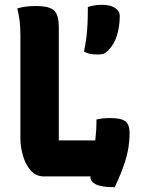

<svg xmlns="http://www.w3.org/2000/svg" viewBox="-20 -735 590 800"><path d="M163 0Q129 0 107.5 -25Q86 -50 75.5 -87Q65 -124 65 -159V-590Q65 -651 52 -700Q69 -705 88.5 -707.5Q108 -710 130 -710Q183 -710 204 -692.5Q225 -675 225 -620V-150H377Q379 -168 380.5 -189.5Q382 -211 382 -237Q405 -243 440 -243Q485 -243 502.5 -229.5Q520 -216 520 -181Q520 -120 501.5 -63Q483 -6 458 45Q403 45 380 33.5Q357 22 357 4Q357 2 357 0ZM403 -715Q440 -715 459.5 -702Q479 -689 479 -668Q479 -628 468 -589.5Q457 -551 430 -524Q420 -514 411 -511Q402 -508 387 -508Q368 -508 355.5 -510.5Q343 -513 330 -520Q337 -555 340 -579.5Q343 -604 344.5 -632.5Q346 -661 346 -706Q363 -711 376 -713Q389 -715 403 -715Z"/></svg>

Font: Recursive Sn Csl St XBd
Style: Regular
Weight: 800
Version: Version 1.085;hotconv 1.1.0;makeotfexe 2.6.0; ttfautohint (v